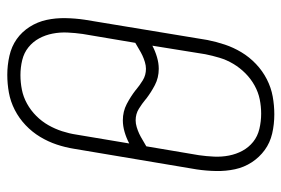

<svg xmlns="http://www.w3.org/2000/svg" viewBox="-146 -638 791 540"><g transform="rotate(-90 250.0 -367.5)"><path d="M199 8Q171 8 145 2Q119 -4 98.5 -19Q78 -34 64 -55.5Q50 -77 44.5 -102.5Q39 -128 39.5 -155.5Q40 -183 44 -210L102 -555Q106 -580 114 -604Q122 -628 135.5 -650.5Q149 -673 168.5 -691.5Q188 -710 211.5 -722Q235 -734 260 -738.5Q285 -743 310 -743Q337 -743 363.5 -737Q390 -731 410.5 -716.5Q431 -702 445 -680Q459 -658 464.5 -632.5Q470 -607 469.5 -579.5Q469 -552 465 -525L408 -180Q403 -155 395 -131Q387 -107 373.5 -84.5Q360 -62 340.5 -43.5Q321 -25 297.5 -13Q274 -1 249 3.5Q224 8 199 8ZM327 -353Q336 -353 346 -356Q356 -359 364.5 -363Q373 -367 382 -372.5Q391 -378 400 -383L425 -531Q428 -552 429 -573.5Q430 -595 426 -615.5Q422 -636 412.5 -653.5Q403 -671 387.5 -683.5Q372 -696 351.5 -701Q331 -706 309 -706Q289 -706 268.5 -702Q248 -698 229 -687.5Q210 -677 194.5 -661.5Q179 -646 168.5 -627.5Q158 -609 151.5 -589Q145 -569 142 -549L117 -400Q132 -408 149 -413Q166 -418 182 -418Q207 -418 228 -407Q249 -396 267 -382L268 -381Q280 -371 294.5 -362Q309 -353 327 -353ZM201 -29Q221 -29 241 -33Q261 -37 280 -47.5Q299 -58 314.5 -73.5Q330 -89 341 -107.5Q352 -126 358 -146Q364 -166 368 -186L392 -335Q377 -327 360 -322Q343 -317 327 -317Q302 -317 281 -328Q260 -339 242 -353L241 -354Q229 -364 214.5 -373Q200 -382 182 -382Q173 -382 163 -379Q153 -376 144.5 -372Q136 -368 127 -362.5Q118 -357 109 -352L84 -204Q81 -183 80 -161.5Q79 -140 83 -119.5Q87 -99 96.5 -81.5Q106 -64 121.5 -51.5Q137 -39 158 -34Q179 -29 201 -29Z"/></g></svg>

Font: Iosevka Curly Slab Extralight
Style: Italic
Weight: 200
Italic angle: -9°
Monospace: yes
Designer: Belleve Invis
Foundry: Belleve Invis
Version: Version 22.1.2; ttfautohint (v1.8.4)